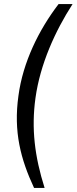

<svg xmlns="http://www.w3.org/2000/svg" viewBox="-20 -762 378 947"><path d="M200 165C151 10 134 -128 155 -279C178 -445 252 -609 338 -742H269C171 -614 93 -455 71 -290C46 -112 82 23 148 165Z"/></svg>

Font: Cheyenne Sans
Style: Italic
Weight: 400
Italic angle: -8.13011°
Designer: The Public Sans project authors (U.S. Web Design System), Libre Franklin designed by Pablo Impallari and Rodrigo Fuenzal
Foundry: The Cheyenne Sans Project Authors
Version: Version 2.007